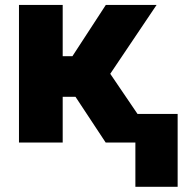

<svg xmlns="http://www.w3.org/2000/svg" viewBox="-20 -565 749 761"><path d="M228.5 0H55.2V-545.4H228.5V-342.3H267.1L399.4 -545.4H600.6L417 -272.5L602.1 0H398.9L279.3 -181.2H228.5ZM516.6 -113.3H684.1V175.3H516.6Z"/></svg>

Font: My Font
Style: Regular
Weight: 500
Designer: Rasmus Andersson
Foundry: rsms
Version: Version 0.001